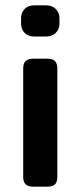

<svg xmlns="http://www.w3.org/2000/svg" viewBox="-20 -700 302 720"><path d="M59 -611V-632Q59 -652 72 -666Q85 -680 109 -680H152Q176 -680 189.5 -666Q203 -652 203 -632V-611Q203 -591 189.5 -577Q176 -563 152 -563H109Q85 -563 72 -577Q59 -591 59 -611ZM67 -36V-443Q67 -462 76 -471Q85 -480 105 -480H157Q177 -480 186 -471Q195 -462 195 -443V-36Q195 -18 186.5 -9Q178 0 157 0H105Q85 0 76 -9Q67 -18 67 -36Z"/></svg>

Font: Mitr
Style: Regular
Weight: 400
Designer: Thanarat Vachiruckul
Foundry: Cadson Demak
Version: Version 1.002